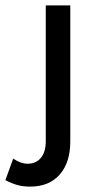

<svg xmlns="http://www.w3.org/2000/svg" viewBox="-103 -525 331 713"><path d="M67 -505H158V0Q158 79 118.5 123.5Q79 168 9 168Q-16 168 -37 162.5Q-58 157 -83 144L-54 64Q-26 83 -1 83Q31 83 49 61Q67 39 67 -1Z"/></svg>

Font: Akshar
Style: Regular
Weight: 400
Designer: Tall Chai
Foundry: Tall Chai
Version: Version 1.000